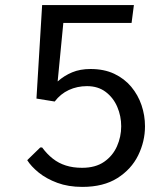

<svg xmlns="http://www.w3.org/2000/svg" viewBox="-20 -731 655 761"><path d="M306.2 9.8Q251 9.8 207.3 -6.3Q163.6 -22.5 133.3 -47.1Q103 -71.8 87.9 -96.2L139.6 -146.5H147Q166.5 -120.1 189.5 -102.1Q212.4 -84 241 -75Q269.5 -65.9 305.2 -65.9Q358.4 -65.9 392.6 -89.6Q426.8 -113.3 443.6 -151.1Q460.4 -189 460.4 -230.5Q460.4 -271 444.8 -307.4Q429.2 -343.8 398.9 -366.7Q368.7 -389.6 324.7 -389.6Q286.1 -389.6 252.9 -374.3Q219.7 -358.9 196.8 -328.6L124.5 -340.3L147 -710.9H510.7L501.5 -640.1H231L208.5 -408.2Q234.4 -431.2 265.9 -444.3Q297.4 -457.5 338.9 -457.5Q392.6 -457.5 432.9 -438.5Q473.1 -419.4 500.2 -387Q527.3 -354.5 541 -314Q554.7 -273.4 554.7 -230.5Q554.7 -170.4 527.6 -115.2Q500.5 -60.1 445.3 -25.1Q390.1 9.8 306.2 9.8Z"/></svg>

Font: Comme
Style: Regular
Weight: 400
Designer: Vernon Adams
Foundry: Vernon Adams
Version: Version 1.000;gftools[0.9.27]